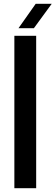

<svg xmlns="http://www.w3.org/2000/svg" viewBox="-20 -988 291 1008"><path d="M55.4 0V-800H169.9V0ZM77.1 -840 167.4 -968H251.5L157.9 -840Z"/></svg>

Font: Big Shoulders Stencil Text Thin
Style: Regular
Weight: 100
Designer: Patric King
Foundry: XO Type Co
Version: Version 2.001